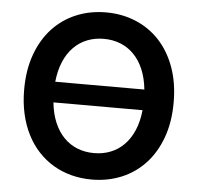

<svg xmlns="http://www.w3.org/2000/svg" viewBox="-53 -791 880 855"><g transform="rotate(5 387.5 -363.5)"><path d="M721.6 -363.6Q721.6 -275.6 696.2 -206.1Q670.8 -136.7 626.1 -88.8Q581.3 -40.8 520.1 -15.4Q458.8 9.9 387.4 9.9Q339.8 9.9 296.3 -1.4Q252.8 -12.8 215.7 -34.8Q178.6 -56.8 148.6 -89Q118.6 -121.1 97.5 -162.5Q76.3 -203.8 64.8 -254.4Q53.3 -305 53.3 -363.6Q53.3 -451.7 78.7 -521.1Q104 -590.6 148.8 -638.5Q193.5 -686.4 254.6 -711.8Q315.7 -737.2 387.4 -737.2Q458.8 -737.2 520.1 -711.8Q581.3 -686.4 626.1 -638.5Q670.8 -590.6 696.2 -521.1Q721.6 -451.7 721.6 -363.6ZM387.4 -108.3Q427.6 -108.3 461.6 -121.8Q495.7 -135.3 521.8 -161.8Q547.9 -188.2 564.6 -227.3Q581.3 -266.3 586.6 -317.5H188.2Q193.5 -266.3 210.2 -227.3Q226.9 -188.2 253 -161.8Q279.1 -135.3 313.2 -121.8Q347.3 -108.3 387.4 -108.3ZM586.6 -409.8Q581.3 -460.9 564.6 -500Q547.9 -539.1 521.8 -565.5Q495.7 -592 461.6 -605.5Q427.6 -619 387.4 -619Q347.3 -619 313.2 -605.5Q279.1 -592 253 -565.5Q226.9 -539.1 210.2 -500Q193.5 -460.9 188.2 -409.8Z"/></g></svg>

Font: Interop SemBd
Style: Regular
Weight: 600
Designer: Rasmus Andersson, Google, Jang Haemin
Foundry: jhaemin
Version: Version 1.008